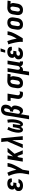

<svg xmlns="http://www.w3.org/2000/svg" viewBox="2754 -3552 1013 6561"><g transform="rotate(-90 3260.5 -271.5)"><path d="M200 8Q174 8 148.5 4.5Q123 1 100 -8.5Q77 -18 57.5 -34Q38 -50 27 -71.5Q16 -93 13 -119Q10 -145 14 -172Q17 -189 24 -206Q31 -223 44 -236.5Q57 -250 73 -259.5Q89 -269 106 -276Q94 -285 84 -296.5Q74 -308 69 -323Q64 -338 63.5 -354.5Q63 -371 66 -387Q69 -409 78.5 -430Q88 -451 103.5 -468Q119 -485 139.5 -497Q160 -509 181 -516Q202 -523 224 -525.5Q246 -528 267 -528Q291 -528 313.5 -525.5Q336 -523 357 -516Q378 -509 396.5 -496.5Q415 -484 426.5 -466Q438 -448 442 -425.5Q446 -403 443 -380L441 -373H317L318 -375Q320 -387 315 -397Q310 -407 301.5 -413Q293 -419 281.5 -421Q270 -423 259 -423Q247 -423 235.5 -420.5Q224 -418 214 -411Q204 -404 197 -393Q190 -382 188 -371Q186 -359 190.5 -348.5Q195 -338 204 -332.5Q213 -327 224 -325Q235 -323 247 -323H305L288 -218H230Q216 -218 201 -215.5Q186 -213 172 -205.5Q158 -198 148.5 -185Q139 -172 137 -158Q134 -143 139 -130Q144 -117 155.5 -109.5Q167 -102 181 -99.5Q195 -97 209 -97Q222 -97 235 -99Q248 -101 261 -106.5Q274 -112 284 -123Q294 -134 296 -147H420V-146Q416 -122 405 -99.5Q394 -77 377 -58.5Q360 -40 338.5 -26.5Q317 -13 294 -5.5Q271 2 247 5Q223 8 200 8Z M705 215H580L619 -17Q625 -59 624 -99.5Q623 -140 618.5 -180Q614 -220 605 -259Q596 -298 584.5 -335.5Q573 -373 559.5 -409.5Q546 -446 528 -481L639 -528Q676 -456 701 -377.5Q726 -299 738 -216Q755 -247 769.5 -278Q784 -309 797 -340.5Q810 -372 821.5 -404Q833 -436 838 -468L847 -520H972L963 -468Q956 -427 941 -386.5Q926 -346 908 -306.5Q890 -267 870 -228.5Q850 -190 829 -151.5Q808 -113 786 -75.5Q764 -38 741 0Z M1275 0 1207 -190 1166 -143 1143 0H1018L1104 -520H1229L1198 -332L1343 -520H1491L1285 -281L1405 0Z M1481 0 1711 -525 1704 -599Q1701 -633 1697 -667.5Q1693 -702 1686 -735H1814L1888 0H1760L1750 -362L1610 0Z M2108 8Q2088 8 2070.5 0Q2053 -8 2041.5 -22Q2030 -36 2023.5 -54Q2017 -72 2013.5 -91Q2010 -110 2008.5 -129.5Q2007 -149 2008 -168.5Q2009 -188 2010.5 -208Q2012 -228 2016 -248Q2028 -320 2053 -390.5Q2078 -461 2112 -528L2206 -488Q2172 -426 2150.5 -361.5Q2129 -297 2118 -232Q2117 -226 2116.5 -219Q2116 -212 2115 -205.5Q2114 -199 2113.5 -192.5Q2113 -186 2111.5 -179Q2110 -172 2109.5 -165.5Q2109 -159 2109 -152.5Q2109 -146 2108.5 -139.5Q2108 -133 2108 -126.5Q2108 -120 2108 -113.5Q2108 -107 2109 -100.5Q2110 -94 2112.5 -87Q2115 -80 2121 -80Q2128 -80 2133 -86.5Q2138 -93 2141.5 -99.5Q2145 -106 2147.5 -112.5Q2150 -119 2152.5 -125.5Q2155 -132 2157 -138.5Q2159 -145 2161 -152Q2163 -159 2164.5 -165.5Q2166 -172 2168 -179Q2170 -186 2171.5 -192.5Q2173 -199 2174.5 -206Q2176 -213 2177 -219.5Q2178 -226 2179 -233Q2180 -240 2181.5 -246.5Q2183 -253 2184 -260L2197 -338H2303L2290 -260Q2289 -253 2287.5 -246.5Q2286 -240 2285 -233.5Q2284 -227 2283 -220Q2282 -213 2281.5 -206.5Q2281 -200 2280 -193.5Q2279 -187 2278 -180Q2277 -173 2276.5 -166.5Q2276 -160 2275.5 -153.5Q2275 -147 2275 -140Q2275 -133 2275 -126.5Q2275 -120 2275 -113.5Q2275 -107 2276 -100.5Q2277 -94 2279 -87Q2281 -80 2287 -80Q2294 -80 2299 -86.5Q2304 -93 2307 -99Q2310 -105 2312.5 -111.5Q2315 -118 2317.5 -124.5Q2320 -131 2322.5 -138Q2325 -145 2327 -151.5Q2329 -158 2330.5 -164.5Q2332 -171 2333.5 -177.5Q2335 -184 2336.5 -191Q2338 -198 2339.5 -204.5Q2341 -211 2342.5 -217.5Q2344 -224 2345 -231Q2346 -238 2347.5 -244.5Q2349 -251 2350 -258Q2361 -322 2360.5 -386.5Q2360 -451 2347 -511L2450 -528Q2463 -460 2464 -389Q2465 -318 2453 -246Q2450 -227 2446 -208Q2442 -189 2437 -170.5Q2432 -152 2425.5 -133.5Q2419 -115 2411 -96.5Q2403 -78 2393 -60.5Q2383 -43 2369.5 -27.5Q2356 -12 2337.5 -2Q2319 8 2300 8Q2282 8 2266.5 1.5Q2251 -5 2239.5 -17Q2228 -29 2221 -44.5Q2214 -60 2209 -76Q2201 -61 2191.5 -46.5Q2182 -32 2169.5 -19.5Q2157 -7 2140.5 0.5Q2124 8 2108 8Z M2466 215 2594 -558Q2598 -582 2605.5 -605.5Q2613 -629 2626 -651Q2639 -673 2658 -691.5Q2677 -710 2699.5 -721.5Q2722 -733 2746.5 -738Q2771 -743 2795 -743Q2821 -743 2846.5 -738.5Q2872 -734 2893.5 -722.5Q2915 -711 2931.5 -692Q2948 -673 2956 -649.5Q2964 -626 2964.5 -599.5Q2965 -573 2960 -547Q2957 -525 2950 -502.5Q2943 -480 2931.5 -459Q2920 -438 2903.5 -420Q2887 -402 2867 -388Q2888 -378 2903.5 -360.5Q2919 -343 2927.5 -321Q2936 -299 2935.5 -273.5Q2935 -248 2931 -223Q2928 -205 2923.5 -186.5Q2919 -168 2913.5 -150Q2908 -132 2901 -114Q2894 -96 2884 -79Q2874 -62 2862.5 -46Q2851 -30 2835.5 -17.5Q2820 -5 2801 1.5Q2782 8 2764 8Q2742 8 2721.5 3.5Q2701 -1 2684.5 -12.5Q2668 -24 2656.5 -41Q2645 -58 2640 -78L2591 215ZM2710 -97Q2725 -97 2739.5 -105.5Q2754 -114 2764.5 -127Q2775 -140 2782 -154.5Q2789 -169 2794 -184Q2799 -199 2803 -214Q2807 -229 2809 -245Q2812 -261 2811 -277Q2810 -293 2802.5 -306Q2795 -319 2780 -325Q2765 -331 2749 -331H2722L2739 -436H2766Q2778 -436 2788.5 -444.5Q2799 -453 2806 -464.5Q2813 -476 2817.5 -488Q2822 -500 2825.5 -512Q2829 -524 2832 -536Q2835 -548 2837 -560Q2840 -574 2840 -587.5Q2840 -601 2835 -613Q2830 -625 2819 -631.5Q2808 -638 2794 -638Q2778 -638 2763 -628.5Q2748 -619 2738.5 -604.5Q2729 -590 2724 -573.5Q2719 -557 2716 -541L2654 -167Q2652 -154 2654 -140Q2656 -126 2663 -116Q2670 -106 2683 -101.5Q2696 -97 2710 -97Z M3344 8Q3316 8 3288.5 3.5Q3261 -1 3237.5 -13.5Q3214 -26 3196.5 -46Q3179 -66 3170 -91Q3161 -116 3160 -144Q3159 -172 3164 -201L3199 -415H3094L3095 -520H3343L3287 -184Q3284 -166 3286.5 -148.5Q3289 -131 3299.5 -119Q3310 -107 3327 -102Q3344 -97 3362 -97Q3377 -97 3392 -101Q3407 -105 3420 -113L3403 -8Q3390 0 3374.5 4Q3359 8 3344 8Z M3703 8Q3673 8 3644.5 2Q3616 -4 3593 -19Q3570 -34 3554.5 -57Q3539 -80 3532 -107.5Q3525 -135 3525.5 -164.5Q3526 -194 3531 -223L3550 -343Q3555 -368 3563.5 -392Q3572 -416 3587 -438Q3602 -460 3622.5 -477Q3643 -494 3666.5 -505Q3690 -516 3715 -522Q3740 -528 3764 -528H3781L4021 -520L4003 -415L3906 -418Q3917 -407 3924 -393Q3931 -379 3935 -363Q3939 -347 3938.5 -330Q3938 -313 3935 -297L3915 -177Q3911 -152 3903 -127.5Q3895 -103 3880 -81Q3865 -59 3845.5 -41Q3826 -23 3802 -12Q3778 -1 3752.5 3.5Q3727 8 3703 8ZM3704 -97Q3721 -97 3737.5 -105Q3754 -113 3765.5 -127.5Q3777 -142 3783.5 -159Q3790 -176 3793 -194L3813 -314Q3816 -331 3816 -348.5Q3816 -366 3812.5 -382Q3809 -398 3797.5 -410Q3786 -422 3768 -423H3759Q3742 -423 3726 -414Q3710 -405 3698.5 -390.5Q3687 -376 3681 -359.5Q3675 -343 3673 -326L3653 -206Q3651 -194 3650 -182Q3649 -170 3650 -158.5Q3651 -147 3654 -135.5Q3657 -124 3663.5 -115.5Q3670 -107 3680.5 -102Q3691 -97 3704 -97Z M3966 215 4088 -520H4213L4161 -206Q4159 -195 4158 -183Q4157 -171 4157.5 -159.5Q4158 -148 4161 -137Q4164 -126 4169.5 -116.5Q4175 -107 4185.5 -102Q4196 -97 4208 -97Q4223 -97 4238.5 -103Q4254 -109 4265 -121Q4276 -133 4282 -148Q4288 -163 4290 -179L4347 -520H4472L4405 -117Q4404 -113 4404.5 -109Q4405 -105 4407.5 -102Q4410 -99 4414 -98Q4418 -97 4422 -97H4442L4441 8H4404Q4381 8 4359.5 4Q4338 0 4320 -11.5Q4302 -23 4291 -41.5Q4280 -60 4277 -82Q4268 -64 4256 -47Q4244 -30 4227.5 -17Q4211 -4 4191.5 2Q4172 8 4152 8Q4144 8 4136 7Q4128 6 4120 4Q4120 30 4116.5 56Q4113 82 4109 108L4091 215Z M4700 8Q4674 8 4648.5 4.5Q4623 1 4600 -8.5Q4577 -18 4557.5 -34Q4538 -50 4527 -71.5Q4516 -93 4513 -119Q4510 -145 4514 -172Q4517 -189 4524 -206Q4531 -223 4544 -236.5Q4557 -250 4573 -259.5Q4589 -269 4606 -276Q4594 -285 4584 -296.5Q4574 -308 4569 -323Q4564 -338 4563.5 -354.5Q4563 -371 4566 -387Q4569 -409 4578.5 -430Q4588 -451 4603.5 -468Q4619 -485 4639.5 -497Q4660 -509 4681 -516Q4702 -523 4724 -525.5Q4746 -528 4767 -528Q4791 -528 4813.5 -525.5Q4836 -523 4857 -516Q4878 -509 4896.5 -496.5Q4915 -484 4926.5 -466Q4938 -448 4942 -425.5Q4946 -403 4943 -380L4941 -373H4817L4818 -375Q4820 -387 4815 -397Q4810 -407 4801.5 -413Q4793 -419 4781.5 -421Q4770 -423 4759 -423Q4747 -423 4735.5 -420.5Q4724 -418 4714 -411Q4704 -404 4697 -393Q4690 -382 4688 -371Q4686 -359 4690.5 -348.5Q4695 -338 4704 -332.5Q4713 -327 4724 -325Q4735 -323 4747 -323H4805L4788 -218H4730Q4716 -218 4701 -215.5Q4686 -213 4672 -205.5Q4658 -198 4648.5 -185Q4639 -172 4637 -158Q4634 -143 4639 -130Q4644 -117 4655.5 -109.5Q4667 -102 4681 -99.5Q4695 -97 4709 -97Q4722 -97 4735 -99Q4748 -101 4761 -106.5Q4774 -112 4784 -123Q4794 -134 4796 -147H4920V-146Q4916 -122 4905 -99.5Q4894 -77 4877 -58.5Q4860 -40 4838.5 -26.5Q4817 -13 4794 -5.5Q4771 2 4747 5Q4723 8 4700 8ZM4741 -600 4780 -758H4888L4830 -600Z M5108 0Q5115 -43 5112 -86Q5109 -129 5103 -170Q5097 -211 5088.5 -252Q5080 -293 5070.5 -333.5Q5061 -374 5049.5 -413.5Q5038 -453 5023 -491L5139 -528Q5168 -451 5188.5 -370Q5209 -289 5222 -206Q5240 -238 5258 -270Q5276 -302 5291 -334.5Q5306 -367 5319.5 -400.5Q5333 -434 5338 -468L5347 -520H5472L5463 -468Q5456 -427 5440.5 -386.5Q5425 -346 5406.5 -306.5Q5388 -267 5367 -228Q5346 -189 5324 -151Q5302 -113 5279.5 -75Q5257 -37 5233 0Z M5706 8Q5676 8 5647.5 2Q5619 -4 5595.5 -19Q5572 -34 5556 -56.5Q5540 -79 5532.5 -106.5Q5525 -134 5525.5 -164Q5526 -194 5531 -223L5550 -343Q5555 -368 5563.5 -393Q5572 -418 5586.5 -440Q5601 -462 5622 -479.5Q5643 -497 5667 -508Q5691 -519 5716.5 -523.5Q5742 -528 5767 -528Q5797 -528 5825.5 -522Q5854 -516 5877.5 -501Q5901 -486 5917.5 -463.5Q5934 -441 5941.5 -413.5Q5949 -386 5948.5 -356Q5948 -326 5943 -297L5923 -177Q5919 -152 5910.5 -127Q5902 -102 5887 -80Q5872 -58 5851.5 -40.5Q5831 -23 5807 -12Q5783 -1 5757 3.5Q5731 8 5706 8ZM5707 -97Q5725 -97 5742 -104.5Q5759 -112 5772 -126.5Q5785 -141 5791.5 -158.5Q5798 -176 5801 -194L5821 -314Q5823 -326 5824 -338Q5825 -350 5824 -362Q5823 -374 5819 -385Q5815 -396 5808 -405Q5801 -414 5790 -418.5Q5779 -423 5767 -423Q5749 -423 5731.5 -415.5Q5714 -408 5701 -393.5Q5688 -379 5682 -361.5Q5676 -344 5673 -326L5653 -206Q5651 -194 5650 -182Q5649 -170 5650 -158Q5651 -146 5654.5 -135Q5658 -124 5665 -115Q5672 -106 5683.5 -101.5Q5695 -97 5707 -97Z M6203 8Q6173 8 6144.5 2Q6116 -4 6093 -19Q6070 -34 6054.5 -57Q6039 -80 6032 -107.5Q6025 -135 6025.5 -164.5Q6026 -194 6031 -223L6050 -343Q6055 -368 6063.5 -392Q6072 -416 6087 -438Q6102 -460 6122.5 -477Q6143 -494 6166.5 -505Q6190 -516 6215 -522Q6240 -528 6264 -528H6281L6521 -520L6503 -415L6406 -418Q6417 -407 6424 -393Q6431 -379 6435 -363Q6439 -347 6438.5 -330Q6438 -313 6435 -297L6415 -177Q6411 -152 6403 -127.5Q6395 -103 6380 -81Q6365 -59 6345.5 -41Q6326 -23 6302 -12Q6278 -1 6252.5 3.5Q6227 8 6203 8ZM6204 -97Q6221 -97 6237.5 -105Q6254 -113 6265.5 -127.5Q6277 -142 6283.5 -159Q6290 -176 6293 -194L6313 -314Q6316 -331 6316 -348.5Q6316 -366 6312.5 -382Q6309 -398 6297.5 -410Q6286 -422 6268 -423H6259Q6242 -423 6226 -414Q6210 -405 6198.5 -390.5Q6187 -376 6181 -359.5Q6175 -343 6173 -326L6153 -206Q6151 -194 6150 -182Q6149 -170 6150 -158.5Q6151 -147 6154 -135.5Q6157 -124 6163.5 -115.5Q6170 -107 6180.5 -102Q6191 -97 6204 -97Z"/></g></svg>

Font: Iosevka Extrabold Oblique
Style: Regular
Weight: 800
Italic angle: -9°
Monospace: yes
Designer: Belleve Invis
Foundry: Belleve Invis
Version: Version 32.5.0; ttfautohint (v1.8.4)